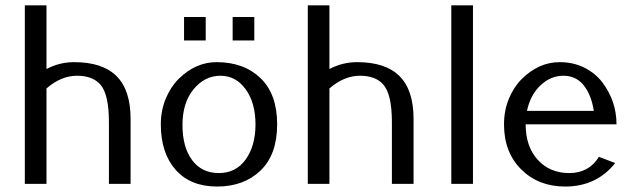

<svg xmlns="http://www.w3.org/2000/svg" viewBox="-20 -680 2342 710"><path d="M151.9 -353V0H71.8V-660.2H151.9V-424.8Q200.2 -450.2 253.9 -450.2Q359.4 -450.2 411.1 -398.4Q462.9 -346.7 462.9 -240.2V0H382.8V-228Q382.8 -330.6 351.6 -366.7Q323.2 -399.9 264.6 -399.9Q206.1 -399.9 151.9 -353Z M574.7 0ZM920.4 -530.3ZM840.3 -617.2H920.4V-530.3H840.3ZM660.6 -617.2H740.7V-530.3H660.6ZM888.7 -90.6Q924.8 -141.1 924.8 -220.2Q924.8 -299.3 888.7 -349.6Q852.5 -399.9 794.9 -399.9Q737.3 -399.9 696 -350.1Q654.8 -300.3 654.8 -218Q654.8 -135.7 690.4 -87.9Q726.1 -40 789.3 -40Q852.5 -40 888.7 -90.6ZM574.7 -220.2Q574.7 -271 592.8 -314.9Q610.8 -358.4 640.1 -387.7Q703.1 -450.2 780.8 -450.2Q881.8 -450.2 943.4 -391.1Q1004.9 -332 1004.9 -220.2Q1004.9 -108.4 943.4 -49.3Q881.8 9.8 783 9.8Q684.1 9.8 629.4 -52.2Q574.7 -114.3 574.7 -220.2Z M1198.2 -353V0H1118.2V-660.2H1198.2V-424.8Q1246.6 -450.2 1300.3 -450.2Q1405.8 -450.2 1457.5 -398.4Q1509.3 -346.7 1509.3 -240.2V0H1429.2V-228Q1429.2 -330.6 1397.9 -366.7Q1369.6 -399.9 1311 -399.9Q1252.4 -399.9 1198.2 -353Z M1729 -660.2V0H1648.9V-660.2Z M2254.9 -77.1Q2186 9.8 2069.8 9.8Q1971.2 9.8 1907.5 -53.5Q1843.8 -116.7 1843.8 -220.2Q1843.8 -271 1861.8 -314.9Q1879.9 -358.4 1909.2 -387.7Q1972.2 -450.2 2049.8 -450.2Q2100.1 -450.2 2141.1 -429.7Q2181.6 -409.2 2207 -376Q2259.8 -306.2 2259.8 -220.2H1923.8Q1923.8 -138.2 1968.5 -89.1Q2013.2 -40 2085.4 -40Q2157.7 -40 2194.8 -100.1ZM1928.7 -270H2175.8Q2167 -328.6 2138.7 -364.3Q2110.4 -399.9 2063.5 -399.9Q2016.6 -399.9 1979 -364.7Q1941.4 -329.6 1928.7 -270Z"/></svg>

Font: Pfennig
Style: Medium
Weight: 500
Version: Version 20120410 ; ttfautohint (v0.8)